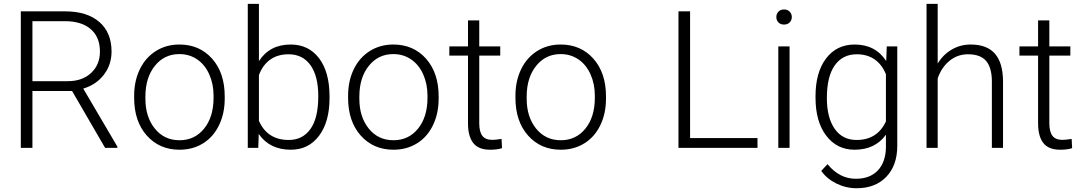

<svg xmlns="http://www.w3.org/2000/svg" viewBox="-20 -770 5640 1000"><path d="M88.4 0V-710.9H319.3Q433.1 -710.9 497.1 -655.8Q561 -600.6 561 -501.5Q561 -433.1 521 -380.9Q481 -328.6 413.6 -308.6L591.3 -6.3V0H527.3L355.5 -295.9H148.9V0ZM148.9 -347.2H333Q408.7 -347.2 454.6 -390.1Q500.5 -433.1 500.5 -501.5Q500.5 -576.7 452.6 -618.2Q404.8 -659.7 318.4 -659.7H148.9Z M678.7 -260.3V-272Q678.7 -348.1 708.3 -409.2Q737.8 -470.2 791.7 -504.2Q845.7 -538.1 914.1 -538.1Q1019.5 -538.1 1085 -464.1Q1150.4 -390.1 1150.4 -268.1V-255.9Q1150.4 -179.2 1120.8 -117.9Q1091.3 -56.6 1037.6 -23.4Q983.9 9.8 915 9.8Q810.1 9.8 744.4 -64.2Q678.7 -138.2 678.7 -260.3ZM737.3 -255.9Q737.3 -161.1 786.4 -100.3Q835.4 -39.6 915 -39.6Q994.1 -39.6 1043.2 -100.3Q1092.3 -161.1 1092.3 -260.7V-272Q1092.3 -332.5 1069.8 -382.8Q1047.4 -433.1 1006.8 -460.7Q966.3 -488.3 914.1 -488.3Q835.9 -488.3 786.6 -427Q737.3 -365.7 737.3 -266.6Z M1270.5 0V-750H1328.6V-451.7Q1384.3 -538.1 1493.7 -538.1Q1587.4 -538.1 1641.8 -466.6Q1696.3 -395 1696.3 -267.6V-258.8Q1696.3 -135.3 1641.6 -62.7Q1586.9 9.8 1494.6 9.8Q1384.3 9.8 1327.6 -72.3L1325.2 0ZM1328.6 -140.6Q1372.6 -41 1483.9 -41Q1556.2 -41 1596.9 -98.1Q1637.7 -155.3 1637.7 -269Q1637.7 -373.5 1597.2 -430.4Q1556.6 -487.3 1482.9 -487.3Q1426.8 -487.3 1387.7 -459.7Q1348.6 -432.1 1328.6 -378.9Z M1793 -260.3V-272Q1793 -348.1 1822.5 -409.2Q1852.1 -470.2 1906 -504.2Q1960 -538.1 2028.3 -538.1Q2133.8 -538.1 2199.2 -464.1Q2264.6 -390.1 2264.6 -268.1V-255.9Q2264.6 -179.2 2235.1 -117.9Q2205.6 -56.6 2151.9 -23.4Q2098.1 9.8 2029.3 9.8Q1924.3 9.8 1858.6 -64.2Q1793 -138.2 1793 -260.3ZM1851.6 -255.9Q1851.6 -161.1 1900.6 -100.3Q1949.7 -39.6 2029.3 -39.6Q2108.4 -39.6 2157.5 -100.3Q2206.5 -161.1 2206.5 -260.7V-272Q2206.5 -332.5 2184.1 -382.8Q2161.6 -433.1 2121.1 -460.7Q2080.6 -488.3 2028.3 -488.3Q1950.2 -488.3 1900.9 -427Q1851.6 -365.7 1851.6 -266.6Z M2320.3 -480.5V-528.3H2417.5V-663.6H2476.1V-528.3H2585.4V-480.5H2476.1V-128.4Q2476.1 -84.5 2491.9 -63Q2507.8 -41.5 2544.9 -41.5Q2559.6 -41.5 2592.3 -46.4L2594.7 1.5Q2571.8 9.8 2532.2 9.8Q2472.2 9.8 2444.8 -25.1Q2417.5 -60.1 2417.5 -127.9V-480.5Z M2664.6 -260.3V-272Q2664.6 -348.1 2694.1 -409.2Q2723.6 -470.2 2777.6 -504.2Q2831.5 -538.1 2899.9 -538.1Q3005.4 -538.1 3070.8 -464.1Q3136.2 -390.1 3136.2 -268.1V-255.9Q3136.2 -179.2 3106.7 -117.9Q3077.1 -56.6 3023.4 -23.4Q2969.7 9.8 2900.9 9.8Q2795.9 9.8 2730.2 -64.2Q2664.6 -138.2 2664.6 -260.3ZM2723.1 -255.9Q2723.1 -161.1 2772.2 -100.3Q2821.3 -39.6 2900.9 -39.6Q2980 -39.6 3029.1 -100.3Q3078.1 -161.1 3078.1 -260.7V-272Q3078.1 -332.5 3055.7 -382.8Q3033.2 -433.1 2992.7 -460.7Q2952.1 -488.3 2899.9 -488.3Q2821.8 -488.3 2772.5 -427Q2723.1 -365.7 2723.1 -266.6Z M3513.7 0V-710.9H3574.2V-50.8H3925.3V0Z M4023.4 -681.2Q4023.4 -697.8 4034.2 -709.2Q4044.9 -720.7 4063.5 -720.7Q4082 -720.7 4093 -709.2Q4104 -697.8 4104 -681.2Q4104 -664.6 4093 -653.3Q4082 -642.1 4063.5 -642.1Q4044.9 -642.1 4034.2 -653.3Q4023.4 -664.6 4023.4 -681.2ZM4033.7 0V-528.3H4092.3V0Z M4227.5 -261.2V-269Q4227.5 -393.1 4282.5 -465.6Q4337.4 -538.1 4431.6 -538.1Q4539.6 -538.1 4595.7 -452.1L4598.6 -528.3H4653.3V-10.7Q4653.3 91.3 4596.2 150.9Q4539.1 210.4 4441.4 210.4Q4386.2 210.4 4336.2 185.8Q4286.1 161.1 4257.3 120.1L4290 85Q4352.1 161.1 4437.5 161.1Q4510.7 161.1 4551.8 117.9Q4592.8 74.7 4594.2 -2V-68.4Q4538.1 9.8 4430.7 9.8Q4338.9 9.8 4283.2 -63.5Q4227.5 -136.7 4227.5 -261.2ZM4286.6 -258.8Q4286.6 -157.7 4327.1 -99.4Q4367.7 -41 4441.4 -41Q4549.3 -41 4594.2 -137.7V-383.3Q4573.7 -434.1 4535.2 -460.7Q4496.6 -487.3 4442.4 -487.3Q4368.7 -487.3 4327.6 -429.4Q4286.6 -371.6 4286.6 -258.8Z M4805.7 0V-750H4863.8V-439Q4892.6 -486.3 4937.5 -512.2Q4982.4 -538.1 5035.6 -538.1Q5120.6 -538.1 5162.1 -490.2Q5203.6 -442.4 5204.1 -346.7V0H5146V-347.2Q5145.5 -418 5116 -452.6Q5086.4 -487.3 5021.5 -487.3Q4967.3 -487.3 4925.5 -453.4Q4883.8 -419.4 4863.8 -361.8V0Z M5289.6 -480.5V-528.3H5386.7V-663.6H5445.3V-528.3H5554.7V-480.5H5445.3V-128.4Q5445.3 -84.5 5461.2 -63Q5477.1 -41.5 5514.2 -41.5Q5528.8 -41.5 5561.5 -46.4L5564 1.5Q5541 9.8 5501.5 9.8Q5441.4 9.8 5414.1 -25.1Q5386.7 -60.1 5386.7 -127.9V-480.5Z"/></svg>

Font: Roboto Light
Style: Regular
Weight: 300
Designer: Google
Version: Version 2.137; 2017